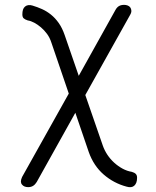

<svg xmlns="http://www.w3.org/2000/svg" viewBox="-20 -580 640 790"><path d="M515 -518 331 -189 403 19Q410 39 422 57Q434 75 450 89.5Q466 104 484.5 114Q503 124 522 127Q533 130 538.5 135.5Q544 141 544 151Q544 163 541 171Q538 179 532.5 184Q527 189 519 190Q511 191 501 188Q448 174 406.5 138Q365 102 345 45L290 -116L131 169Q125 179 116.5 184.5Q108 190 96 190Q88 190 81.5 187.5Q75 185 70.5 179.5Q66 174 66 166.5Q66 159 71 148L263 -195L192 -403Q185 -425 173.5 -440.5Q162 -456 148.5 -467.5Q135 -479 121 -486.5Q107 -494 94 -496Q82 -500 77 -505Q72 -510 72 -521Q72 -532 74.5 -540Q77 -548 83 -553Q89 -558 97 -559Q105 -560 114 -557Q134 -551 153 -542.5Q172 -534 189.5 -520Q207 -506 221.5 -485.5Q236 -465 246 -436L304 -268L455 -539Q461 -550 469.5 -555Q478 -560 491 -560Q498 -560 505 -557.5Q512 -555 516 -549.5Q520 -544 520.5 -536Q521 -528 515 -518Z"/></svg>

Font: Maple Mono NL ExtraLight
Style: Regular
Weight: 275
Monospace: yes
Designer: subframe7536
Version: Version 7.000